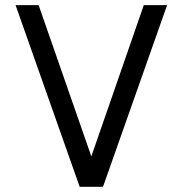

<svg xmlns="http://www.w3.org/2000/svg" viewBox="-20 -720 704 740"><path d="M40 -700.2H128.9L332 -117.2L534.2 -700.2H624L377 0H287.1Z"/></svg>

Font: Carme
Style: Regular
Weight: 400
Version: 1.000